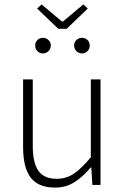

<svg xmlns="http://www.w3.org/2000/svg" viewBox="-20 -841 569 873"><path d="M230 12Q155 12 120 -33Q85 -78 85 -172V-480H129V-178Q129 -101 154.5 -64.5Q180 -28 238 -28Q281 -28 316 -51.5Q351 -75 393 -126V-480H437V0H400L395 -80H393Q358 -38 319 -13Q280 12 230 12ZM169 -821 262 -743H266L359 -821L379 -802L283 -710H245L149 -802ZM175 -598Q160 -598 150 -608.5Q140 -619 140 -634Q140 -649 150 -659Q160 -669 175 -669Q190 -669 200.5 -659Q211 -649 211 -634Q211 -619 200.5 -608.5Q190 -598 175 -598ZM353 -598Q338 -598 327.5 -608.5Q317 -619 317 -634Q317 -649 327.5 -659Q338 -669 353 -669Q368 -669 378 -659Q388 -649 388 -634Q388 -619 378 -608.5Q368 -598 353 -598Z"/></svg>

Font: hySource Sans Pro Light
Style: Regular
Weight: 300
Designer: Paul D. Hunt
Foundry: Adobe Systems Incorporated
Version: Version 2.021;PS 2.000;hotconv 1.0.86;makeotf.lib2.5.63406